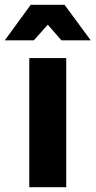

<svg xmlns="http://www.w3.org/2000/svg" viewBox="-48 -780 398 800"><path d="M74 -538H228V0H74ZM330 -612H208L151 -677L93 -612H-28L80 -760H221Z"/></svg>

Font: Montserrat SemiBold
Style: Regular
Weight: 600
Designer: Julieta Ulanovsky
Foundry: Julieta Ulanovsky
Version: Version 6.001